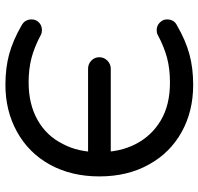

<svg xmlns="http://www.w3.org/2000/svg" viewBox="-32 -700 743 719"><g transform="rotate(90 339.5 -340.5)"><path d="M75.2 -49.8Q52.7 -61.5 52.7 -87.9Q52.7 -103.5 64 -114.7Q75.2 -126 92.8 -126Q103.5 -126 110.4 -122.1Q156.2 -97.7 197.3 -86.9Q238.3 -76.2 289.1 -76.2Q370.1 -76.2 429.7 -109.9Q489.3 -143.6 519.5 -205.1Q549.8 -261.7 549.8 -340.8Q549.8 -418.9 519 -478Q488.3 -537.1 430.7 -571.3Q373 -605.5 289.1 -605.5Q238.3 -605.5 197.3 -594.7Q156.2 -584 110.4 -559.6Q103.5 -555.7 92.8 -555.7Q76.2 -555.7 64.5 -567.4Q52.7 -579.1 52.7 -593.8Q52.7 -621.1 75.2 -631.8Q130.9 -664.1 182.6 -678.2Q234.4 -692.4 297.9 -692.4Q396.5 -692.4 474.1 -649.4Q551.8 -606.4 595.7 -527.3Q640.6 -447.3 640.6 -340.8Q640.6 -236.3 596.7 -156.2Q552.7 -76.2 472.7 -32.2Q394.5 10.7 297.9 10.7Q234.4 10.7 182.6 -3.4Q130.9 -17.6 75.2 -49.8ZM194.3 -340.8Q194.3 -358.4 207 -371.1Q219.7 -383.8 237.3 -383.8H598.6V-298.8H237.3Q219.7 -298.8 207 -311Q194.3 -323.2 194.3 -340.8Z"/></g></svg>

Font: jf-openhuninn-2.1
Style: Regular
Weight: 400
Designer: [Kosugi Maru]
Designed by MOTOYA      

[Varela Round]
Joe Prince (Latin component); Avraham Cornfeld (Hebrew component)
Foundry: justfont Co., Ltd.
Version: 2.1